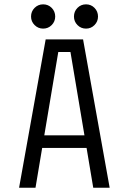

<svg xmlns="http://www.w3.org/2000/svg" viewBox="-20 -886 610 906"><path d="M183.5 -751Q160 -751 143.2 -767.8Q126.5 -784.5 126.5 -808Q126.5 -832 143.2 -848.8Q160 -865.5 183.5 -865.5Q207.5 -865.5 224 -848.8Q240.5 -832 240.5 -808Q240.5 -784.5 224 -767.8Q207.5 -751 183.5 -751ZM386 -751Q362 -751 345.5 -767.8Q329 -784.5 329 -808Q329 -832 345.5 -848.8Q362 -865.5 386 -865.5Q409.5 -865.5 426 -848.8Q442.5 -832 442.5 -808Q442.5 -784.5 426 -767.8Q409.5 -751 386 -751ZM420 0 388.5 -188H179L147.5 0H70L195.5 -700H372L497.5 0ZM255 -640.5 189 -247.5H378.5L312.5 -640.5Z"/></svg>

Font: League Mono Narrow Light
Style: Regular
Weight: 300
Width: 3
Designer: Tyler Finck
Foundry: The League of Moveable Type / Tyler Finck
Version: Version 2.210